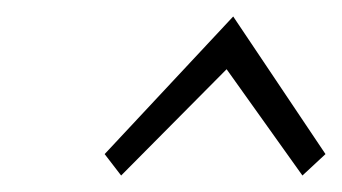

<svg xmlns="http://www.w3.org/2000/svg" viewBox="-20 -707 415 233"><path d="M263 -687 375 -520 347 -494 255 -623 127 -494 107 -520Z"/></svg>

Font: ArsenalItalic
Style: Italic
Weight: 400
Italic angle: -9°
Designer: Andrij Shevchenko
Foundry: Stairsfor.com
Version: Version 1.000